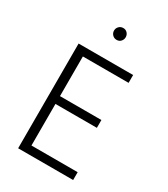

<svg xmlns="http://www.w3.org/2000/svg" viewBox="-206 -944 912 1040"><g transform="rotate(30 250.0 -424.5)"><path d="M276 -786Q266 -775 250 -775Q234 -775 223.5 -786Q213 -797 213 -812Q213 -827 223.5 -838Q234 -849 250 -849Q266 -849 276 -838Q286 -827 286 -812Q286 -797 276 -786ZM82 0V-655H423V-606H137V-358H396V-309H137V-49H426V0Z"/></g></svg>

Font: Lekton
Style: Regular
Weight: 400
Designer: Paolo Mazzetti, Luciano Perondi, Raffaele Flato, Elena Papassissa, Emilio Macchia, Michela Povoleri, Tobias Seemiller, R
Version: Version 34.000